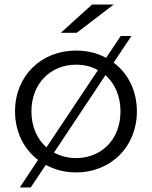

<svg xmlns="http://www.w3.org/2000/svg" viewBox="-20 -752 667 843"><path d="M46 -263C46 -173 85 -97 147 -50L67 71H115L181 -28C220 -7 265 5 314 5C467 5 581 -108 581 -263C581 -354 542 -430 479 -477L557 -594H510L446 -498C408 -519 363 -530 314 -530C161 -530 46 -419 46 -263ZM443 -422C484 -386 509 -330 509 -263C509 -141 427 -58 314 -58C278 -58 245 -67 217 -82ZM184 -105C143 -141 118 -196 118 -263C118 -385 202 -468 314 -468C350 -468 382 -460 410 -444ZM317 -608 479 -732H384L247 -608Z"/></svg>

Font: Malon Grotesk
Style: Regular
Weight: 400
Designer: Julieta Ulanovsky
Foundry: Julieta Ulanovsky
Version: Version 7.200